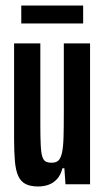

<svg xmlns="http://www.w3.org/2000/svg" viewBox="-20 -667 380 695"><path d="M118 8Q90 8 72.5 -1Q55 -10 46 -30Q37 -50 34 -83Q31 -116 31 -165V-510H126V-217Q126 -169 127.5 -140.5Q129 -112 133.5 -99Q138 -86 146 -82Q154 -78 167 -78Q183 -78 191.5 -86Q200 -94 204.5 -114.5Q209 -135 210 -170.5Q211 -206 211 -261V-510H306V0H217L213 -58H206Q200 -34 187 -19.5Q174 -5 156.5 1.5Q139 8 118 8ZM57 -582V-647H281V-582Z"/></svg>

Font: Saira UltraCondensed
Style: Bold
Weight: 700
Width: 1
Designer: Hector Gatti with collaboration of the Omnibus-Type team
Foundry: Omnibus-Type
Version: Version 1.101